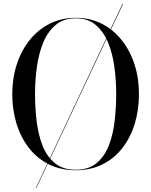

<svg xmlns="http://www.w3.org/2000/svg" viewBox="-20 -850 764 970"><path d="M161 100 598.5 -830H601.5L163.5 100ZM362.5 10Q286.5 10 227 -19.8Q167.5 -49.5 126.2 -102.5Q85 -155.5 63.5 -225.2Q42 -295 42 -375Q42 -455 64.8 -524.8Q87.5 -594.5 129.8 -647.5Q172 -700.5 231 -730.2Q290 -760 362.5 -760Q435 -760 493.8 -730.2Q552.5 -700.5 594.8 -647.5Q637 -594.5 659.5 -524.8Q682 -455 682 -375Q682 -295 660.8 -225.2Q639.5 -155.5 598.5 -102.5Q557.5 -49.5 498 -19.8Q438.5 10 362.5 10ZM362.5 7.5Q428 7.5 468.2 -26.2Q508.5 -60 530 -115.5Q551.5 -171 559.2 -239Q567 -307 567 -375Q567 -443.5 558 -511.2Q549 -579 526.2 -634.5Q503.5 -690 463.8 -723.8Q424 -757.5 362.5 -757.5Q301 -757.5 261 -723.8Q221 -690 198.2 -634.5Q175.5 -579 166.2 -511.2Q157 -443.5 157 -375Q157 -307 165 -239Q173 -171 194.5 -115.5Q216 -60 256.8 -26.2Q297.5 7.5 362.5 7.5Z"/></svg>

Font: Bodoni Moda 72pt
Style: Regular
Weight: 400
Designer: Owen Earl
Foundry: indestructible type
Version: Version 2.005